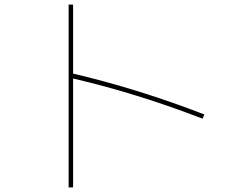

<svg xmlns="http://www.w3.org/2000/svg" viewBox="-20 -780 1040 840"><path d="M874 -279.3 866.2 -260.7Q578.1 -372.1 299.8 -436.5V40H280.3V-759.8H299.8V-458Q583 -391.6 874 -279.3Z"/></svg>

Font: Mgen+ 1m thin
Style: Regular
Weight: 100
Designer: [Source Han Sans]
Ryoko NISHIZUKA  (kana & ideographs); Paul D. Hunt (Latin, Greek & Cyrillic); Wenlong ZHANG  (bopomofo
Version: Version 1.059.20150602